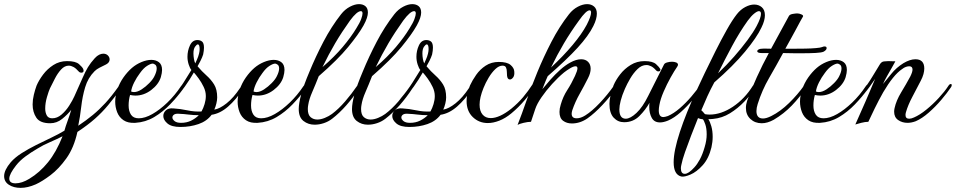

<svg xmlns="http://www.w3.org/2000/svg" viewBox="-137 -587 4630 930"><path d="M-37 323Q-71 323 -94 308Q-117 293 -117 266Q-117 237 -85 199Q-64 175 -31.5 154.5Q1 134 38 115.5Q75 97 111 80Q147 63 175 46Q180 27 191 -3Q202 -33 208 -55Q190 -32 164 -11Q138 10 106 10Q57 10 39 -17Q21 -44 21 -81Q21 -104 27 -128.5Q33 -153 40 -172Q51 -198 71.5 -225.5Q92 -253 121.5 -272Q151 -291 188 -291Q229 -291 245.5 -276.5Q262 -262 266 -253Q268 -247 268 -245Q268 -235 257 -235Q249 -235 244 -241Q231 -256 219 -262.5Q207 -269 196 -269Q176 -269 159 -250.5Q142 -232 129 -206.5Q116 -181 105 -159Q99 -146 90.5 -117Q82 -88 82 -61Q82 -42 89.5 -28Q97 -14 116 -14Q140 -14 161 -32Q182 -50 198 -75Q214 -100 223 -120Q248 -175 262 -207.5Q276 -240 289 -261.5Q302 -283 322 -305Q333 -317 343.5 -322Q354 -327 363 -327Q377 -327 385.5 -318.5Q394 -310 394 -299Q394 -284 377 -275Q359 -266 345 -259Q331 -252 321 -242Q289 -210 275.5 -164.5Q262 -119 256.5 -70Q251 -21 242 22Q281 -4 312.5 -30Q344 -56 373.5 -88Q403 -120 435 -165Q440 -173 448 -173Q452 -173 452 -168Q452 -162 447 -156Q416 -113 387 -78Q358 -43 323 -12Q288 19 238 52Q221 129 184.5 180Q148 231 107.5 261.5Q67 292 36 306Q-3 323 -37 323ZM-62 301Q-31 301 5 279Q55 249 95.5 199Q136 149 166 73Q141 86 106 101Q71 116 44 133Q13 151 -14 171Q-41 191 -59 214Q-92 256 -92 278Q-92 301 -62 301Z M518 8Q483 10 461.5 -4.5Q440 -19 430.5 -43.5Q421 -68 421 -95Q421 -110 424 -125Q427 -140 431 -153Q442 -185 461 -212Q480 -239 502 -258Q523 -276 548.5 -286.5Q574 -297 596 -297Q618 -297 633 -285.5Q648 -274 648 -248Q648 -234 642 -213Q631 -178 595.5 -151Q560 -124 519 -124Q507 -124 493 -127Q486 -102 486 -76Q486 -49 497.5 -31.5Q509 -14 535 -14Q565 -14 601 -34.5Q637 -55 673.5 -90Q710 -125 740 -170Q744 -177 749 -177Q754 -177 754 -169Q754 -161 749 -155Q722 -118 687 -81.5Q652 -45 610 -20Q568 5 518 8ZM512 -141Q529 -141 549 -154Q569 -167 586.5 -185Q604 -203 611 -218Q622 -240 622 -255Q622 -269 614.5 -274Q607 -279 603 -279Q593 -279 575.5 -268Q558 -257 541 -233Q525 -212 513 -188Q501 -164 498 -144Q504 -141 512 -141Z M737 28Q694 28 674 11Q654 -6 654 -25Q654 -41 666.5 -52.5Q679 -64 702 -62Q736 -60 771 -52.5Q806 -45 839 -47Q848 -63 854 -83Q860 -103 860 -122Q860 -144 849.5 -166Q839 -188 825.5 -206.5Q812 -225 802 -236Q782 -201 758.5 -168Q735 -135 708 -104Q698 -93 691 -93Q687 -93 687 -97Q687 -101 698 -114Q727 -148 752 -187Q777 -226 790 -248Q783 -256 777 -274.5Q771 -293 771 -312Q771 -341 783 -367Q795 -393 819 -393Q833 -393 842 -385.5Q851 -378 851 -356Q851 -349 850 -341Q849 -333 847 -323Q843 -310 834 -292Q825 -274 820 -266Q841 -241 863 -221.5Q885 -202 900 -178Q915 -154 915 -115Q915 -102 911 -85.5Q907 -69 901 -56Q927 -60 960.5 -86.5Q994 -113 1026 -161Q1033 -172 1041 -172Q1046 -172 1046 -167Q1046 -164 1043 -159Q1006 -104 967.5 -70.5Q929 -37 888 -31Q865 0 824.5 14Q784 28 737 28ZM809 -280Q812 -288 817.5 -299.5Q823 -311 827 -327Q830 -339 830 -349Q830 -372 821 -372Q816 -372 808 -361Q800 -350 800 -328Q800 -315 802.5 -301Q805 -287 809 -280ZM740 8Q767 8 788.5 -2.5Q810 -13 826 -29Q800 -29 777 -32Q754 -35 728 -36Q713 -37 705.5 -31.5Q698 -26 698 -18Q698 -9 708.5 -0.5Q719 8 740 8Z M1111 8Q1076 10 1054.5 -4.5Q1033 -19 1023.5 -43.5Q1014 -68 1014 -95Q1014 -110 1017 -125Q1020 -140 1024 -153Q1035 -185 1054 -212Q1073 -239 1095 -258Q1116 -276 1141.5 -286.5Q1167 -297 1189 -297Q1211 -297 1226 -285.5Q1241 -274 1241 -248Q1241 -234 1235 -213Q1224 -178 1188.5 -151Q1153 -124 1112 -124Q1100 -124 1086 -127Q1079 -102 1079 -76Q1079 -49 1090.5 -31.5Q1102 -14 1128 -14Q1158 -14 1194 -34.5Q1230 -55 1266.5 -90Q1303 -125 1333 -170Q1337 -177 1342 -177Q1347 -177 1347 -169Q1347 -161 1342 -155Q1315 -118 1280 -81.5Q1245 -45 1203 -20Q1161 5 1111 8ZM1105 -141Q1122 -141 1142 -154Q1162 -167 1179.5 -185Q1197 -203 1204 -218Q1215 -240 1215 -255Q1215 -269 1207.5 -274Q1200 -279 1196 -279Q1186 -279 1168.5 -268Q1151 -257 1134 -233Q1118 -212 1106 -188Q1094 -164 1091 -144Q1097 -141 1105 -141Z M1387 17Q1356 17 1333 -1Q1310 -19 1310 -59Q1310 -86 1322 -130Q1334 -174 1362 -240Q1392 -313 1430 -385.5Q1468 -458 1515 -518Q1534 -542 1558 -554.5Q1582 -567 1602 -567Q1621 -567 1633 -557Q1645 -547 1645 -526Q1645 -515 1640 -499.5Q1635 -484 1624 -464Q1600 -421 1549.5 -359.5Q1499 -298 1407 -218Q1391 -177 1375.5 -141.5Q1360 -106 1356 -79Q1355 -74 1354.5 -69Q1354 -64 1354 -59Q1354 -31 1367.5 -19.5Q1381 -8 1400 -8Q1417 -8 1436.5 -16Q1456 -24 1471 -35Q1503 -59 1534.5 -95.5Q1566 -132 1592 -170Q1595 -175 1599 -175Q1605 -175 1605 -167Q1605 -163 1602 -158Q1574 -115 1540.5 -77Q1507 -39 1472 -12Q1454 2 1431.5 9.5Q1409 17 1387 17ZM1425 -262Q1483 -312 1523 -359.5Q1563 -407 1589 -450Q1606 -477 1612.5 -495Q1619 -513 1619 -522Q1619 -533 1611 -533Q1592 -533 1558 -487Q1518 -431 1486.5 -377.5Q1455 -324 1425 -262Z M1645 17Q1614 17 1591 -1Q1568 -19 1568 -59Q1568 -86 1580 -130Q1592 -174 1620 -240Q1650 -313 1688 -385.5Q1726 -458 1773 -518Q1792 -542 1816 -554.5Q1840 -567 1860 -567Q1879 -567 1891 -557Q1903 -547 1903 -526Q1903 -515 1898 -499.5Q1893 -484 1882 -464Q1858 -421 1807.5 -359.5Q1757 -298 1665 -218Q1649 -177 1633.5 -141.5Q1618 -106 1614 -79Q1613 -74 1612.5 -69Q1612 -64 1612 -59Q1612 -31 1625.5 -19.5Q1639 -8 1658 -8Q1675 -8 1694.5 -16Q1714 -24 1729 -35Q1761 -59 1792.5 -95.5Q1824 -132 1850 -170Q1853 -175 1857 -175Q1863 -175 1863 -167Q1863 -163 1860 -158Q1832 -115 1798.5 -77Q1765 -39 1730 -12Q1712 2 1689.5 9.5Q1667 17 1645 17ZM1683 -262Q1741 -312 1781 -359.5Q1821 -407 1847 -450Q1864 -477 1870.5 -495Q1877 -513 1877 -522Q1877 -533 1869 -533Q1850 -533 1816 -487Q1776 -431 1744.5 -377.5Q1713 -324 1683 -262Z M1846 28Q1803 28 1783 11Q1763 -6 1763 -25Q1763 -41 1775.5 -52.5Q1788 -64 1811 -62Q1845 -60 1880 -52.5Q1915 -45 1948 -47Q1957 -63 1963 -83Q1969 -103 1969 -122Q1969 -144 1958.5 -166Q1948 -188 1934.5 -206.5Q1921 -225 1911 -236Q1891 -201 1867.5 -168Q1844 -135 1817 -104Q1807 -93 1800 -93Q1796 -93 1796 -97Q1796 -101 1807 -114Q1836 -148 1861 -187Q1886 -226 1899 -248Q1892 -256 1886 -274.5Q1880 -293 1880 -312Q1880 -341 1892 -367Q1904 -393 1928 -393Q1942 -393 1951 -385.5Q1960 -378 1960 -356Q1960 -349 1959 -341Q1958 -333 1956 -323Q1952 -310 1943 -292Q1934 -274 1929 -266Q1950 -241 1972 -221.5Q1994 -202 2009 -178Q2024 -154 2024 -115Q2024 -102 2020 -85.5Q2016 -69 2010 -56Q2036 -60 2069.5 -86.5Q2103 -113 2135 -161Q2142 -172 2150 -172Q2155 -172 2155 -167Q2155 -164 2152 -159Q2115 -104 2076.5 -70.5Q2038 -37 1997 -31Q1974 0 1933.5 14Q1893 28 1846 28ZM1918 -280Q1921 -288 1926.5 -299.5Q1932 -311 1936 -327Q1939 -339 1939 -349Q1939 -372 1930 -372Q1925 -372 1917 -361Q1909 -350 1909 -328Q1909 -315 1911.5 -301Q1914 -287 1918 -280ZM1849 8Q1876 8 1897.5 -2.5Q1919 -13 1935 -29Q1909 -29 1886 -32Q1863 -35 1837 -36Q1822 -37 1814.5 -31.5Q1807 -26 1807 -18Q1807 -9 1817.5 -0.5Q1828 8 1849 8Z M2226 9Q2183 9 2153 -20Q2123 -49 2123 -98Q2123 -115 2127 -134Q2131 -153 2140 -174Q2151 -198 2169.5 -224.5Q2188 -251 2215.5 -269Q2243 -287 2279 -287Q2319 -287 2336 -272.5Q2353 -258 2354 -241Q2356 -222 2348.5 -212Q2341 -202 2333 -202Q2321 -202 2319 -220Q2318 -228 2318 -239.5Q2318 -251 2314 -260Q2310 -269 2297 -269Q2280 -269 2262.5 -252.5Q2245 -236 2230 -211Q2215 -186 2205 -161Q2186 -114 2186 -80Q2186 -49 2200.5 -32Q2215 -15 2240 -15Q2282 -15 2339 -60Q2372 -87 2396.5 -116Q2421 -145 2445 -182Q2448 -186 2451 -186Q2455 -186 2457 -181.5Q2459 -177 2456 -172Q2436 -139 2405.5 -103Q2375 -67 2340 -38Q2311 -14 2281.5 -2.5Q2252 9 2226 9Z M2370 18Q2390 -33 2413 -99Q2436 -165 2466 -238Q2496 -311 2534 -384.5Q2572 -458 2619 -518Q2638 -542 2662 -554.5Q2686 -567 2707 -567Q2727 -567 2740.5 -555.5Q2754 -544 2754 -521Q2754 -509 2750 -494Q2746 -479 2737 -461Q2714 -414 2661 -356Q2608 -298 2516 -218Q2511 -208 2507 -197.5Q2503 -187 2498 -175L2490 -155Q2507 -176 2529 -201Q2551 -226 2576 -248.5Q2601 -271 2625 -284Q2654 -300 2678 -300Q2699 -300 2711.5 -287.5Q2724 -275 2724 -254Q2724 -233 2711 -208Q2692 -170 2670.5 -132Q2649 -94 2635 -53Q2632 -43 2632 -36Q2632 -14 2656 -14Q2676 -14 2698 -28Q2730 -48 2767.5 -87.5Q2805 -127 2836 -171Q2840 -176 2844 -176Q2850 -176 2850 -169Q2850 -163 2846 -158Q2818 -118 2781 -78.5Q2744 -39 2709 -14Q2673 11 2633 11Q2608 11 2590.5 -2Q2573 -15 2573 -45Q2573 -61 2579 -80Q2590 -119 2610.5 -150.5Q2631 -182 2648 -219Q2660 -245 2660 -256Q2660 -266 2651 -266Q2641 -266 2625 -256.5Q2609 -247 2595 -236Q2566 -212 2537 -180Q2508 -148 2486 -116Q2464 -84 2456 -60L2435 3Q2420 3 2399 8Q2378 13 2370 18ZM2532 -260Q2592 -316 2636.5 -369Q2681 -422 2705 -467Q2726 -508 2726 -526Q2726 -537 2719 -537Q2702 -537 2667 -487Q2627 -432 2594.5 -377Q2562 -322 2532 -260Z M3060 6Q3032 6 3020 -16Q3008 -38 3008 -67Q3008 -72 3008 -78Q3008 -84 3009 -89Q2990 -55 2960 -25Q2930 5 2886 5Q2856 5 2835.5 -17Q2815 -39 2815 -84Q2815 -120 2835 -174Q2846 -200 2867 -227Q2888 -254 2918 -272.5Q2948 -291 2985 -291Q3025 -291 3041 -276Q3057 -261 3061 -253Q3061 -252 3061.5 -251.5Q3062 -251 3062 -250Q3062 -241 3051 -241Q3046 -241 3041 -246Q3029 -260 3017 -266Q3005 -272 2994 -272Q2971 -272 2951 -252.5Q2931 -233 2915.5 -206.5Q2900 -180 2890 -157Q2876 -125 2869.5 -99.5Q2863 -74 2863 -57Q2863 -12 2894 -12Q2916 -12 2946 -40Q2976 -68 3003 -123Q3027 -171 3046 -208.5Q3065 -246 3079 -274Q3082 -281 3094 -284.5Q3106 -288 3118 -288Q3129 -288 3138 -284.5Q3147 -281 3147 -273Q3147 -269 3142 -262Q3130 -245 3111.5 -212Q3093 -179 3077.5 -143Q3062 -107 3057 -79Q3054 -64 3054 -52Q3054 -20 3076 -20Q3083 -20 3098 -25Q3126 -37 3155.5 -62.5Q3185 -88 3211.5 -119Q3238 -150 3256 -177Q3265 -190 3270 -190Q3273 -190 3273 -185Q3273 -177 3265 -165Q3247 -138 3219.5 -105Q3192 -72 3160.5 -44Q3129 -16 3099 -3Q3077 6 3060 6Z M3163 268Q3126 259 3126 199Q3126 144 3156 52.5Q3186 -39 3238 -151Q3253 -184 3277 -234Q3301 -284 3328.5 -339Q3356 -394 3383 -442Q3410 -490 3432 -518Q3450 -541 3473 -553Q3496 -565 3516 -565Q3538 -565 3553 -552Q3568 -539 3568 -513Q3568 -501 3564 -486Q3560 -471 3551 -453Q3529 -406 3472 -337Q3415 -268 3323 -188Q3305 -155 3289.5 -121Q3274 -87 3260 -53Q3267 -47 3275 -37L3278 -34Q3283 -33 3289 -32.5Q3295 -32 3300 -32Q3356 -32 3413 -70Q3470 -108 3510 -172Q3515 -180 3520 -180Q3525 -180 3525 -172Q3525 -167 3522 -162Q3500 -128 3468.5 -95Q3437 -62 3399 -38.5Q3361 -15 3317 -11Q3310 -10 3304.5 -10Q3299 -10 3294 -10Q3302 2 3308.5 24.5Q3315 47 3315 76Q3315 100 3309 127Q3296 181 3266.5 213.5Q3237 246 3207.5 258.5Q3178 271 3163 268ZM3341 -232Q3382 -271 3418.5 -312.5Q3455 -354 3483.5 -392.5Q3512 -431 3528 -461Q3539 -482 3544 -496.5Q3549 -511 3549 -520Q3549 -533 3539 -533Q3531 -533 3516.5 -521.5Q3502 -510 3485 -487Q3445 -431 3409 -364Q3373 -297 3341 -232ZM3161 228Q3161 255 3180 255Q3198 255 3226 224Q3240 209 3253 185Q3266 161 3276 126Q3286 93 3286 64Q3286 34 3279 14.5Q3272 -5 3268 -9Q3255 -10 3244 -15Q3227 27 3210.5 70Q3194 113 3181 150Q3168 187 3163 213Q3162 217 3161.5 221Q3161 225 3161 228Z M3553 10Q3520 10 3498 -10.5Q3476 -31 3476 -64Q3476 -81 3482 -99Q3502 -154 3529 -213.5Q3556 -273 3587 -330H3553Q3531 -330 3531 -339Q3531 -344 3537.5 -347.5Q3544 -351 3553 -351Q3563 -352 3574 -351.5Q3585 -351 3598 -351L3684 -509Q3688 -517 3702.5 -519.5Q3717 -522 3724 -522Q3735 -522 3745.5 -517Q3756 -512 3752 -506Q3749 -502 3739.5 -484Q3730 -466 3717 -442Q3704 -418 3690.5 -393.5Q3677 -369 3667 -351H3710Q3735 -351 3763.5 -351.5Q3792 -352 3815 -354Q3838 -356 3845 -359Q3851 -362 3857 -362Q3867 -362 3867 -354Q3867 -345 3853 -337Q3843 -332 3814 -330.5Q3785 -329 3747 -329H3713Q3700 -329 3685 -329.5Q3670 -330 3656 -330Q3623 -269 3588.5 -209.5Q3554 -150 3533 -83Q3527 -64 3527 -49Q3527 -13 3559 -13Q3575 -13 3599 -25Q3643 -47 3685 -88Q3727 -129 3758 -173Q3763 -181 3769 -181Q3773 -181 3773 -176Q3773 -171 3769 -164Q3737 -116 3698.5 -76Q3660 -36 3611 -7Q3580 10 3553 10Z M3835 8Q3800 10 3778.5 -4.5Q3757 -19 3747.5 -43.5Q3738 -68 3738 -95Q3738 -110 3741 -125Q3744 -140 3748 -153Q3759 -185 3778 -212Q3797 -239 3819 -258Q3840 -276 3865.5 -286.5Q3891 -297 3913 -297Q3935 -297 3950 -285.5Q3965 -274 3965 -248Q3965 -234 3959 -213Q3948 -178 3912.5 -151Q3877 -124 3836 -124Q3824 -124 3810 -127Q3803 -102 3803 -76Q3803 -49 3814.5 -31.5Q3826 -14 3852 -14Q3882 -14 3918 -34.5Q3954 -55 3990.5 -90Q4027 -125 4057 -170Q4061 -177 4066 -177Q4071 -177 4071 -169Q4071 -161 4066 -155Q4039 -118 4004 -81.5Q3969 -45 3927 -20Q3885 5 3835 8ZM3829 -141Q3846 -141 3866 -154Q3886 -167 3903.5 -185Q3921 -203 3928 -218Q3939 -240 3939 -255Q3939 -269 3931.5 -274Q3924 -279 3920 -279Q3910 -279 3892.5 -268Q3875 -257 3858 -233Q3842 -212 3830 -188Q3818 -164 3815 -144Q3821 -141 3829 -141Z M4006 16Q4031 -39 4056 -97Q4081 -155 4102 -205Q4089 -186 4075.5 -167Q4062 -148 4046 -130Q4037 -120 4030 -120Q4026 -120 4026 -124Q4026 -127 4031 -133Q4066 -178 4089 -216.5Q4112 -255 4124 -274Q4132 -288 4144.5 -289.5Q4157 -291 4166 -291Q4170 -291 4180 -290.5Q4190 -290 4200 -290Q4196 -282 4184.5 -262Q4173 -242 4160.5 -220Q4148 -198 4140 -180Q4154 -197 4179.5 -228.5Q4205 -260 4239 -281Q4271 -300 4297 -300Q4340 -300 4340 -255Q4340 -243 4336 -228Q4332 -213 4323 -196Q4304 -159 4282.5 -118.5Q4261 -78 4251 -43Q4250 -39 4249.5 -36Q4249 -33 4249 -30Q4249 -12 4267 -12Q4277 -12 4290 -18Q4318 -30 4350 -56Q4382 -82 4410.5 -113Q4439 -144 4456 -170Q4462 -180 4468 -180Q4473 -180 4473 -175Q4473 -169 4469 -164Q4451 -137 4422.5 -103.5Q4394 -70 4361.5 -41.5Q4329 -13 4299 0Q4278 8 4259 8Q4233 8 4213.5 -5.5Q4194 -19 4194 -46Q4194 -50 4194.5 -54.5Q4195 -59 4196 -63Q4204 -100 4228 -139.5Q4252 -179 4272 -216Q4283 -238 4283 -250Q4283 -266 4267 -266Q4260 -266 4251 -263Q4242 -260 4232 -252Q4211 -238 4188 -209.5Q4165 -181 4141 -140Q4119 -101 4100 -62Q4081 -23 4069 3Q4054 3 4034.5 8Q4015 13 4006 16Z"/></svg>

Font: Gwendolyn
Style: Bold
Weight: 700
Designer: Robert E. Leuschke
Foundry: Robert E. Leuschke
Version: Version 1.010; ttfautohint (v1.8.3)